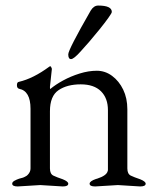

<svg xmlns="http://www.w3.org/2000/svg" viewBox="-20 -669 567 692"><path d="M383 -626Q383 -622 370.5 -604.5Q358 -587 339.5 -564Q321 -541 302.5 -519.5Q284 -498 271 -484Q246 -456 236 -456Q226 -456 226 -473Q226 -490 307 -631Q318 -649 334 -649Q383 -649 383 -626ZM405 -2 323 3Q303 3 303 -7Q303 -16 326 -24Q328 -24 330 -25Q364 -36 368 -52Q369 -54 369 -57Q369 -60 369 -62V-272Q369 -315 344 -340Q319 -365 271 -365Q222 -365 191 -344Q160 -323 160 -268V-62Q160 -42 172.5 -36Q185 -30 206 -23Q226 -15 226 -7Q226 3 206 3L125 -2L44 3Q24 3 24 -7Q24 -13 32 -17.5Q40 -22 49 -25Q58 -28 60 -28Q62 -28 70 -32Q78 -36 80 -39Q90 -49 90 -62V-277Q90 -341 49 -349Q41 -351 41 -362Q41 -373 48 -374Q100 -386 158 -429Q159 -430 162 -430Q164 -430 167 -421L160 -356Q160 -349 161 -348Q180 -364 207.5 -379Q235 -394 267 -404Q299 -414 329 -414Q359 -414 384 -395.5Q409 -377 424 -346Q439 -315 439 -275V-62Q439 -42 451.5 -36Q464 -30 485 -23Q505 -15 505 -7Q505 3 485 3Z"/></svg>

Font: Benne
Style: Regular
Weight: 400
Designer: John-Daniel Harrington
Version: Version 1.001